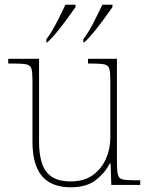

<svg xmlns="http://www.w3.org/2000/svg" viewBox="-20 -786 637 816"><path d="M281 10Q199 10 158.5 -37.5Q118 -85 118 -184V-442Q118 -477 114 -492.5Q110 -508 94 -512Q78 -516 41 -516H15V-536H146V-181Q146 -134 157 -96Q168 -58 197.5 -36.5Q227 -15 281 -15Q337 -15 374 -41.5Q411 -68 430 -110.5Q449 -153 449 -202V-442Q449 -477 445 -492.5Q441 -508 425 -512Q409 -516 372 -516H354V-536H477V-94Q477 -60 481 -44Q485 -28 499.5 -24Q514 -20 544 -20H576V0H453L450 -91H446Q427 -52 387.5 -21Q348 10 281 10ZM334 -619Q356 -648 377.5 -690Q399 -732 415 -766H458V-756Q446 -739 425.5 -710.5Q405 -682 382 -653.5Q359 -625 338 -606H334ZM177 -619Q199 -648 220.5 -690Q242 -732 258 -766H301V-756Q289 -739 268.5 -710.5Q248 -682 225 -653.5Q202 -625 181 -606H177Z"/></svg>

Font: Noto Serif Tibetan Thin
Style: Regular
Weight: 250
Version: Version 2.103